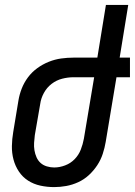

<svg xmlns="http://www.w3.org/2000/svg" viewBox="-20 -755 550 783"><path d="M201 8Q172 8 144.5 2Q117 -4 94.5 -18.5Q72 -33 57 -55.5Q42 -78 35 -104.5Q28 -131 28.5 -159.5Q29 -188 34 -217L55 -344Q59 -369 68.5 -393.5Q78 -418 94 -439.5Q110 -461 132 -477Q154 -493 179 -503Q204 -513 229.5 -516.5Q255 -520 280 -520H377L412 -735H503L468 -520H510V-440H455L411 -176Q407 -152 399 -127.5Q391 -103 376.5 -81Q362 -59 342.5 -41Q323 -23 299 -12Q275 -1 250 3.5Q225 8 201 8ZM201 -72Q223 -72 245.5 -80.5Q268 -89 284.5 -106Q301 -123 309.5 -145Q318 -167 322 -189L364 -440H280Q257 -440 233.5 -434Q210 -428 190.5 -413Q171 -398 159 -376Q147 -354 144 -331L122 -204Q120 -188 119 -172.5Q118 -157 120.5 -142Q123 -127 129 -113.5Q135 -100 145.5 -90.5Q156 -81 171 -76.5Q186 -72 201 -72Z"/></svg>

Font: Iosevka Medium Oblique
Style: Regular
Weight: 500
Italic angle: -9°
Monospace: yes
Designer: Belleve Invis
Foundry: Belleve Invis
Version: Version 32.5.0; ttfautohint (v1.8.4)